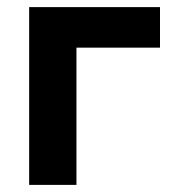

<svg xmlns="http://www.w3.org/2000/svg" viewBox="-20 -520 500 540"><path d="M62 -500H430V-386H195V0H62Z"/></svg>

Font: Titillium Web[RUS by Daymarius]
Style: Bold
Weight: 700
Designer: Cyrillization by Daymarius
Foundry: Cyrillization by Daymarius
Version: Version 1.002 September 11, 2018